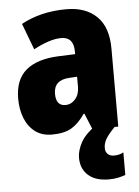

<svg xmlns="http://www.w3.org/2000/svg" viewBox="-56 -606 644 890"><g transform="rotate(-5 266.5 -161.5)"><path d="M287 -563Q376 -563 427.5 -513Q479 -463 479 -363V0H358L328 -73H324Q295 -30 261 -10Q227 10 170 10Q123 10 91.5 -14Q60 -38 44 -78.5Q28 -119 28 -169Q28 -258 80 -301.5Q132 -345 231 -349L309 -352V-364Q309 -432 251 -432Q199 -432 122 -391L76 -513Q119 -537 172 -550Q225 -563 287 -563ZM275 -245Q200 -242 200 -177Q200 -121 244 -121Q271 -121 290 -143Q309 -165 309 -200V-247ZM408 94Q408 111 418.5 121.5Q429 132 448 132Q461 132 472.5 129Q484 126 492 121V226Q479 231 459.5 235.5Q440 240 414 240Q353 240 319 210Q285 180 285 128Q285 95 305.5 57Q326 19 382 -19L462 0Q430 33 419 53Q408 73 408 94Z"/></g></svg>

Font: Noto Sans Telugu Condensed Black
Style: Regular
Weight: 900
Width: 3
Designer: Jelle Bosma - Monotype Design Team
Foundry: Monotype Imaging Inc.
Version: Version 2.005; ttfautohint (v1.8.4.7-5d5b)